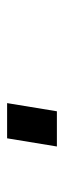

<svg xmlns="http://www.w3.org/2000/svg" viewBox="160 -120 180 540"><g transform="rotate(-90 250.0 150.0)"><path d="M108 220 131 80H230L207 220Z"/></g></svg>

Font: Iosevka Curly Slab HvObl
Style: Regular
Weight: 900
Italic angle: -9°
Monospace: yes
Designer: Belleve Invis
Foundry: Belleve Invis
Version: Version 11.1.0; ttfautohint (v1.8.3)